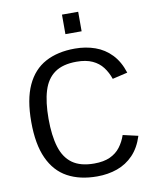

<svg xmlns="http://www.w3.org/2000/svg" viewBox="-100 -1005 884 1093"><g transform="rotate(-10 342.0 -459.0)"><path d="M372.6 11.7Q272.9 11.7 202.1 -26.9Q131.3 -65.4 93.8 -147.5Q56.2 -229.5 56.2 -358.9Q56.2 -488.8 93.8 -569.8Q131.3 -650.9 202.1 -689Q272.9 -727.1 372.6 -727.1Q435.5 -727.1 489.3 -708Q543 -689 582.5 -647.7Q622.1 -606.4 643.1 -540.5L555.7 -520Q542.5 -558.6 519.8 -588.4Q497.1 -618.2 460.4 -635Q423.8 -651.9 368.7 -651.9Q289.6 -651.9 242.9 -618.9Q196.3 -585.9 176.3 -521Q156.2 -456.1 156.2 -358.9Q156.2 -262.2 176.3 -196.3Q196.3 -130.4 242.9 -96.9Q289.6 -63.5 368.7 -63.5Q423.8 -63.5 460.4 -80.3Q497.1 -97.2 519.8 -127Q542.5 -156.7 555.7 -195.3L643.1 -175.3Q622.1 -108.9 582.5 -67.6Q543 -26.4 489.3 -7.3Q435.5 11.7 372.6 11.7ZM334.5 -817.4V-930.2H428.2V-817.4Z"/></g></svg>

Font: Pontano Sans Medium
Style: Regular
Weight: 500
Designer: Vernon Adams
Foundry: Vernon Adams
Version: Version 2.001